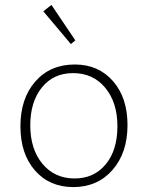

<svg xmlns="http://www.w3.org/2000/svg" viewBox="-20 -750 600 780"><path d="M268 -571 156 -704 189 -730 286 -586ZM278 10Q181 10 122 -57.5Q63 -125 63 -237Q63 -350 123.5 -419Q184 -488 284 -488Q380 -488 439 -420.5Q498 -353 498 -242Q498 -129 437 -59.5Q376 10 278 10ZM283 -25Q362 -25 409.5 -82.5Q457 -140 457 -237Q457 -334 407.5 -393.5Q358 -453 277 -453Q197 -453 150 -394.5Q103 -336 103 -241Q103 -144 152.5 -84.5Q202 -25 283 -25Z"/></svg>

Font: Cantarell Light
Style: Regular
Weight: 300
Designer: Dave Crossland, Nikolaus Waxweiler, Florian Fecher, Jacques Le Bailly, Eben Sorkin, Alexei Vanyashin, Alexios Zavras, Em
Version: Version 0.303